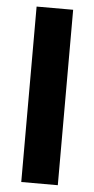

<svg xmlns="http://www.w3.org/2000/svg" viewBox="-53 -752 384 785"><g transform="rotate(5 139.5 -360.0)"><path d="M65 0V-720H215V0Z"/></g></svg>

Font: DM Sans 16pt Black
Style: Regular
Weight: 900
Version: Version 4.004;gftools[0.9.30]